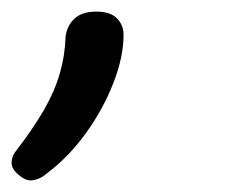

<svg xmlns="http://www.w3.org/2000/svg" viewBox="-72 -110 405 331"><path d="M-19 201Q-29 201 -40.5 191Q-52 181 -52 171Q-52 166 -50.5 161Q-49 156 -45 151Q-15 112 3.5 80Q22 48 31 17Q40 -14 41 -46Q43 -65 56 -77.5Q69 -90 94 -90Q118 -90 129.5 -78.5Q141 -67 141 -50Q141 -12 123.5 33Q106 78 76.5 119Q47 160 10 188Q2 195 -5.5 198Q-13 201 -19 201Z"/></svg>

Font: Playwrite US Trad
Style: Regular
Weight: 400
Designer: Veronika Burian, José Scaglione
Foundry: TypeTogether
Version: Version 1.002